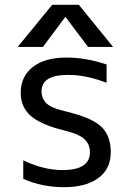

<svg xmlns="http://www.w3.org/2000/svg" viewBox="-20 -778 539 810"><path d="M457 -580.1H351.6L255.9 -707L161.1 -580.1H54.7L200.2 -757.8H312.5ZM244.1 -60.5Q359.4 -60.5 359.4 -135.7Q359.4 -168.9 336.4 -190.9Q313.5 -212.9 248 -228.5Q152.3 -252 109.9 -289.1Q67.4 -326.2 67.4 -386.7Q67.4 -455.1 118.2 -495.1Q168.9 -535.2 259.8 -535.2Q342.8 -535.2 429.7 -505.9V-428.7Q341.8 -462.9 265.6 -461.9Q155.3 -461.9 155.3 -392.6Q155.3 -361.3 176.8 -341.3Q198.2 -321.3 258.8 -307.6Q365.2 -282.2 406.2 -244.6Q447.3 -207 447.3 -135.7Q447.3 -65.4 395 -26.9Q342.8 11.7 250 11.7Q158.2 11.7 78.1 -23.4V-101.6Q164.1 -60.5 244.1 -60.5Z"/></svg>

Font: irohakakuC Regular
Style: Regular
Weight: 400
Designer: [Source Han Sans]
Ryoko NISHIZUKA Ë•øÂ°öÊ∂ºÂ≠ê (kana & ideographs); Paul D. Hunt (Latin, Greek & Cyrillic); Wenlong ZHAN
Version: Version 1.001.20160904